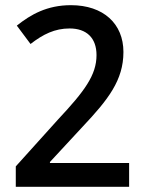

<svg xmlns="http://www.w3.org/2000/svg" viewBox="-20 -815 564 742"><path d="M479 -93V-185H173V-189L299 -325C398 -430 457 -505 457 -614C457 -723 380 -795 254 -795C162 -795 99 -759 45 -716L98 -645C147 -683 192 -705 249 -705C314 -705 353 -669 353 -602C353 -525 307 -463 205 -354L41 -172V-93Z"/></svg>

Font: Noto Sans Kannada UI SemiCondensed Medium
Style: Regular
Weight: 500
Width: 4
Designer: Jelle Bosma - Monotype Design Team
Foundry: Monotype Imaging Inc.
Version: Version 2.005